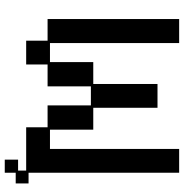

<svg xmlns="http://www.w3.org/2000/svg" viewBox="-3 -668 773 807"><g transform="rotate(90 383.5 -264.5)"><path d="M651 102V46H697V12H515V-78H423V-260H343V-78H251V12H151V-78H60V-631H161V-88H241V-270H333V-540H433V-270H525V-88H606V-631H706V2H751V56H706V102Z"/></g></svg>

Font: Pixelify Sans
Style: Regular
Weight: 400
Designer: Stefie Justprince
Foundry: Typecalism Foundryline
Version: Version 1.000;February 13, 2025;FontCreator 15.0.0.3015 64-b